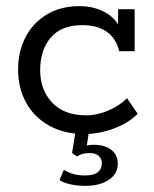

<svg xmlns="http://www.w3.org/2000/svg" viewBox="-20 -427 502 626"><path d="M257 10Q189 10 140 -17.5Q91 -45 65 -92.5Q39 -140 39 -200Q39 -259 63 -305.5Q87 -352 132 -379.5Q177 -407 240 -407Q274 -407 303 -396Q332 -385 351.5 -365Q371 -345 375 -316L365 -314V-397H419V-260H369Q347 -345 248 -345Q180 -345 145.5 -304.5Q111 -264 111 -198Q111 -134 150 -92.5Q189 -51 261 -51Q297 -51 334 -67Q371 -83 394 -107L429 -56Q398 -25 350 -7.5Q302 10 257 10ZM259 179Q233 179 210 174Q187 169 174 160L188 127Q200 134 216.5 139.5Q233 145 258 145Q312 145 312 104Q312 91 302 81.5Q292 72 272 72Q262 72 252.5 74Q243 76 231 83L215 72L228 -10H272L261 60L241 55Q252 50 263 47.5Q274 45 285 45Q322 45 343 61.5Q364 78 364 107Q364 140 334.5 159.5Q305 179 259 179Z"/></svg>

Font: Rokkitt SemiBold
Style: Regular
Weight: 400
Version: Version 3.103